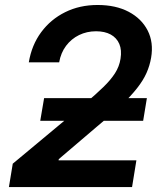

<svg xmlns="http://www.w3.org/2000/svg" viewBox="-20 -758 657 778"><path d="M16.1 0 31.7 -94.7 326.7 -340.3Q368.7 -376 398.4 -404.8Q428.2 -433.6 445.8 -460.9Q463.4 -488.3 468.3 -519.5Q474.1 -555.2 463.4 -580.1Q452.6 -605 428.5 -618.2Q404.3 -631.3 369.1 -631.3Q332 -631.3 300.5 -616Q269 -600.6 247.8 -572.5Q226.6 -544.4 219.7 -505.4H96.7Q108.4 -575.7 147 -627.7Q185.5 -679.7 244.1 -708.7Q302.7 -737.8 375.5 -737.8Q449.2 -737.8 501.5 -710.2Q553.7 -682.6 578.4 -634.3Q603 -585.9 592.3 -523.9Q586.9 -492.2 573.7 -462.4Q560.5 -432.6 535.6 -400.9Q510.7 -369.1 471.2 -331.1Q431.6 -293 373.5 -245.6L218.3 -113.3L217.3 -108.4H532.7L515.1 0ZM143.1 -268.6 158.7 -360.4H575.2L560.1 -268.6Z"/></svg>

Font: Inter 17pt SemiBold
Style: Italic
Weight: 600
Italic angle: -9.3988°
Version: Version 4.001;git-66647c0bb